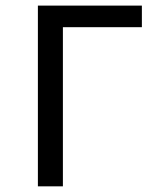

<svg xmlns="http://www.w3.org/2000/svg" viewBox="-20 -658 590 678"><path d="M202.1 -562V0H113.8V-638.2H481V-562Z"/></svg>

Font: Code New Roman
Style: Regular
Weight: 400
Monospace: yes
Designer: Sam Radian
Foundry: Code New Roman
Version: Version 2.00 November 29, 2014